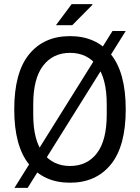

<svg xmlns="http://www.w3.org/2000/svg" viewBox="-20 -873 678 930"><path d="M50 37 525 -723H589L114 37ZM319 12Q193 12 121 -76.5Q49 -165 49 -343Q49 -522 121 -610Q193 -698 319 -698Q445 -698 517 -610Q589 -522 589 -343Q589 -165 517 -76.5Q445 12 319 12ZM319 -69Q402 -69 449.5 -131Q497 -193 497 -318V-368Q497 -493 449.5 -555Q402 -617 319 -617Q237 -617 189 -555Q141 -493 141 -368V-318Q141 -193 189 -131Q237 -69 319 -69ZM251 -751 327 -853H427L428 -850L330 -751Z"/></svg>

Font: Archivo Narrow
Style: Regular
Weight: 400
Designer: Hector Gatti
Foundry: Omnibus-Type
Version: Version 3.002